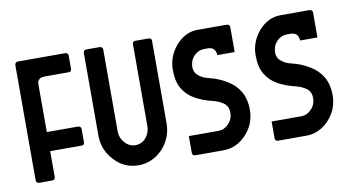

<svg xmlns="http://www.w3.org/2000/svg" viewBox="-49 -500 1121 609"><g transform="rotate(-10 511.0 -195.5)"><path d="M76.2 0Q85 0 85.9 -8.8Q85.9 -37.1 85.9 -92.8Q111.3 -92.8 187.5 -92.8Q196.3 -92.8 196.3 -102.5Q196.3 -116.2 196.3 -144.5Q196.3 -152.3 187.5 -154.3Q153.3 -154.3 85.9 -154.3Q85.9 -193.4 85.9 -309.6Q85.9 -318.4 90.8 -322.3Q94.7 -327.1 100.6 -328.1Q105.5 -329.1 108.4 -329.1Q134.8 -329.1 187.5 -329.1Q196.3 -329.1 196.3 -339.8Q196.3 -353.5 196.3 -381.8Q196.3 -389.6 187.5 -390.6Q136.7 -390.6 34.2 -390.6Q25.4 -390.6 24.4 -379.9Q24.4 -256.8 24.4 -9.8Q24.4 -1 34.2 0Q47.9 0 76.2 0Z M354.5 0Q399.4 0 432.6 -34.2Q464.8 -69.3 464.8 -116.2Q464.8 -204.1 464.8 -380.9Q464.8 -390.6 455.1 -390.6Q440.4 -390.6 412.1 -390.6Q404.3 -390.6 403.3 -381.8Q403.3 -293 403.3 -116.2Q402.3 -94.7 389.6 -80.1Q376 -64.5 355.5 -64.5Q335.9 -64.5 321.3 -81.1Q307.6 -96.7 307.6 -117.2Q307.6 -205.1 307.6 -380.9Q307.6 -390.6 295.9 -390.6Q282.2 -390.6 253.9 -390.6Q246.1 -390.6 245.1 -381.8Q245.1 -293 245.1 -115.2Q245.1 -68.4 277.3 -34.2Q308.6 0 354.5 0Z M627.9 0Q669.9 0 701.2 -33.2Q732.4 -66.4 732.4 -112.3Q732.4 -147.5 717.8 -171.9Q703.1 -196.3 677.7 -210.9Q654.3 -225.6 623 -233.4Q613.3 -235.4 602.5 -240.2Q591.8 -246.1 584 -253.9Q576.2 -263.7 576.2 -276.4Q576.2 -297.9 589.8 -312.5Q604.5 -327.1 623 -327.1Q627.9 -327.1 638.7 -327.1Q640.6 -327.1 646.5 -325.2Q652.3 -323.2 656.2 -317.4Q660.2 -311.5 661.1 -300.8Q679.7 -300.8 716.8 -300.8Q716.8 -320.3 716.8 -380.9Q716.8 -389.6 707 -390.6Q675.8 -390.6 613.3 -390.6Q573.2 -390.6 543 -356.4Q513.7 -322.3 513.7 -278.3Q513.7 -240.2 528.3 -216.8Q543 -193.4 566.4 -180.7Q591.8 -167 621.1 -160.2Q641.6 -155.3 656.2 -144.5Q669.9 -133.8 669.9 -114.3Q669.9 -92.8 655.3 -78.1Q641.6 -63.5 623 -63.5Q590.8 -63.5 527.3 -63.5Q527.3 -50.8 527.3 -9.8Q527.3 0 537.1 0Q567.4 0 627.9 0Z M894.5 0Q936.5 0 967.8 -33.2Q999 -66.4 999 -112.3Q999 -147.5 984.4 -171.9Q969.7 -196.3 944.3 -210.9Q920.9 -225.6 889.6 -233.4Q879.9 -235.4 869.1 -240.2Q858.4 -246.1 850.6 -253.9Q842.8 -263.7 842.8 -276.4Q842.8 -297.9 856.4 -312.5Q871.1 -327.1 889.6 -327.1Q894.5 -327.1 905.3 -327.1Q907.2 -327.1 913.1 -325.2Q918.9 -323.2 922.9 -317.4Q926.8 -311.5 927.7 -300.8Q946.3 -300.8 983.4 -300.8Q983.4 -320.3 983.4 -380.9Q983.4 -389.6 973.6 -390.6Q942.4 -390.6 879.9 -390.6Q839.8 -390.6 809.6 -356.4Q780.3 -322.3 780.3 -278.3Q780.3 -240.2 794.9 -216.8Q809.6 -193.4 833 -180.7Q858.4 -167 887.7 -160.2Q908.2 -155.3 922.9 -144.5Q936.5 -133.8 936.5 -114.3Q936.5 -92.8 921.9 -78.1Q908.2 -63.5 889.6 -63.5Q857.4 -63.5 793.9 -63.5Q793.9 -50.8 793.9 -9.8Q793.9 0 803.7 0Q834 0 894.5 0Z"/></g></svg>

Font: Lega 2020-21MOD
Style: Regular
Weight: 400
Designer: SIL Open Font License
Foundry: SIL Open Font License
Version: Version 1.00;July 1, 2020;FontCreator 13.0.0.2670 32-bit